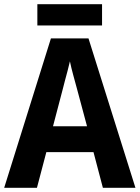

<svg xmlns="http://www.w3.org/2000/svg" viewBox="-20 -900 669 920"><path d="M473 0 428 -171H202L157 0H0L224 -716H404L629 0ZM349 -474Q341 -503 331 -540Q321 -577 315 -606Q311 -588 304 -561.5Q297 -535 290.5 -511Q284 -487 281 -474L234 -295H397ZM469 -880V-778H159V-880Z"/></svg>

Font: Noto Sans Sinhala SemiCondensed
Style: Bold
Weight: 700
Width: 4
Designer: Jelle Bosma - Monotype Design Team
Foundry: Monotype Imaging Inc.
Version: Version 2.006; ttfautohint (v1.8.4.7-5d5b)